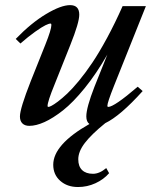

<svg xmlns="http://www.w3.org/2000/svg" viewBox="-20 -485 615 757"><path d="M95.7 11.2Q78.1 11.2 68.4 1.7Q58.6 -7.8 58.6 -25.9Q58.6 -56.6 101.1 -164.6L159.2 -310.1Q182.6 -368.7 182.6 -386.7Q182.6 -392.1 179.2 -392.1Q172.9 -392.1 159.2 -385.5Q145.5 -378.9 118.9 -360.1Q92.3 -341.3 60.5 -313.5L42 -331.5Q103.5 -395 162.1 -429.9Q220.7 -464.8 256.3 -464.8Q292.5 -464.8 292.5 -427.2Q292.5 -396 257.8 -309.1L195.3 -152.3Q167.5 -84.5 167.5 -66.9Q167.5 -63.5 171.4 -63.5Q174.3 -63.5 183.1 -67.9Q191.9 -72.3 208.5 -84.7Q225.1 -97.2 245.1 -116Q265.1 -134.8 291.3 -166.5Q317.4 -198.2 344 -237.8Q370.6 -277.3 402.1 -335.4Q433.6 -393.6 463.4 -460.9H555.2L429.7 -147Q403.3 -80.6 403.3 -67.9Q403.3 -63.5 406.7 -63.5Q430.2 -63.5 522.9 -143.1L542.5 -126Q454.1 -27.8 395 0.5Q340.8 44.4 314.7 78.4Q288.6 112.3 288.6 143.1Q288.6 170.9 303.7 185.5Q318.8 200.2 346.7 200.2Q372.1 200.2 398.9 177.7L410.2 197.8Q388.7 222.7 356.2 237.5Q323.7 252.4 287.6 252.4Q245.1 252.4 217.5 228Q189.9 203.6 189.9 164.6Q189.9 85 332.5 3.9Q320.3 -4.9 320.3 -25.9Q320.3 -60.5 352.5 -143.1L403.3 -270Q359.9 -194.3 314 -137.7Q268.1 -81.1 228.3 -49.8Q188.5 -18.6 155.3 -3.7Q122.1 11.2 95.7 11.2Z"/></svg>

Font: Elstob 6pt SemiBold
Style: Italic
Weight: 600
Italic angle: -20°
Designer: Peter S. Baker
Version: Version 1.015